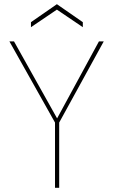

<svg xmlns="http://www.w3.org/2000/svg" viewBox="-20 -898 540 918"><path d="M243 0V-312L25 -700H47L253 -332L453 -700H476L263 -312V0ZM128 -768V-792L252 -878L376 -792V-768L252 -852Z"/></svg>

Font: DM Sans 10pt Thin
Style: Regular
Weight: 250
Version: Version 4.004;gftools[0.9.30]